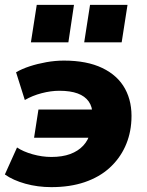

<svg xmlns="http://www.w3.org/2000/svg" viewBox="-21 -758 604 789"><path d="M190 11Q134 11 83.5 -3Q33 -17 -1 -41L49 -152Q74 -135 113 -124Q152 -113 190 -113Q235 -113 267.5 -125Q300 -137 321 -159.5Q342 -182 349 -212L357 -192H119L137 -308H370L359 -287Q359 -319 343.5 -341Q328 -363 298 -374Q268 -385 223 -385Q188 -385 150 -375Q112 -365 81 -347L45 -461Q69 -475 101 -485.5Q133 -496 169.5 -502.5Q206 -509 242 -509Q336 -509 399.5 -478.5Q463 -448 493 -393Q523 -338 519 -264Q516 -205 493 -155Q470 -105 428.5 -67.5Q387 -30 327 -9.5Q267 11 190 11ZM325 -584 349 -738H503L479 -584ZM106 -584 130 -738H283L260 -584Z"/></svg>

Font: Nunito Sans 10pt Black
Style: Italic
Weight: 900
Italic angle: -9°
Designer: Vernon Adams
Foundry: Vernon Adams
Version: Version 3.101;gftools[0.9.27]